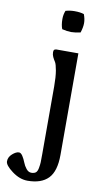

<svg xmlns="http://www.w3.org/2000/svg" viewBox="-223 -802 561 1061"><g transform="rotate(10 58.0 -272.0)"><path d="M107 -639Q84 -639 56 -646Q47 -668 47 -702Q47 -727 56 -749Q80 -756 106 -756Q138 -756 159 -749Q169 -723 169 -700Q169 -676 159 -646Q128 -639 107 -639ZM167 -530V40Q167 132 128 172Q89 212 12 212Q-32 212 -75 180Q-118 148 -118 126Q-118 102 -97.5 84Q-77 66 -61 66Q-50 66 -40 81.5Q-30 97 -23 115.5Q-16 134 -3.5 149.5Q9 165 25 165Q41 165 50 158Q59 151 62.5 131.5Q66 112 66.5 99Q67 86 67 52Q67 37 67 29V-326Q67 -380 61 -415Q55 -450 47.5 -461.5Q40 -473 34 -485.5Q28 -498 28 -511Q28 -518 29.5 -522.5Q31 -527 36.5 -528.5Q42 -530 43 -530Q44 -530 52 -530Z"/></g></svg>

Font: Coupeur_Texte
Style: Regular
Weight: 400
Designer: Léa Rolland
Version: Version 1.000;PS 001.000;hotconv 1.0.88;makeotf.lib2.5.64775